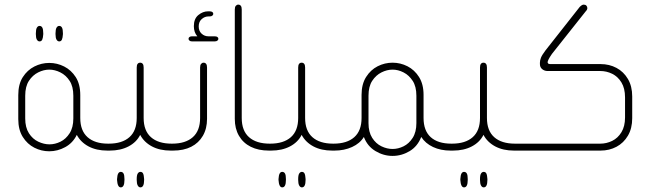

<svg xmlns="http://www.w3.org/2000/svg" viewBox="-20 -651 2813 830"><path d="M151 -472Q144 -472 139.5 -479.5Q135 -487 135 -503V-507Q135 -524 139.5 -531.5Q144 -539 151 -539Q159 -539 163 -531.5Q167 -524 167 -507V-503Q166 -487 162.5 -479.5Q159 -472 151 -472ZM236 -472Q229 -472 224.5 -479.5Q220 -487 220 -503V-507Q220 -524 224.5 -531.5Q229 -539 236 -539Q244 -539 248 -531.5Q252 -524 252 -507V-503Q251 -487 247.5 -479.5Q244 -472 236 -472ZM455 -30V0H444Q397 0 363 -18Q329 -36 312 -68Q295 -33 262 -15Q229 3 193 3Q159 3 128.5 -12.5Q98 -28 78.5 -59Q59 -90 59 -136V-240Q59 -287 78.5 -317.5Q98 -348 128.5 -363.5Q159 -379 193 -379Q227 -379 257.5 -363.5Q288 -348 307.5 -317.5Q327 -287 327 -240V-141Q327 -86 358.5 -58Q390 -30 447 -30ZM297 -139V-237Q297 -277 281 -301.5Q265 -326 241 -338Q217 -350 193 -350Q169 -350 145 -338Q121 -326 105 -301.5Q89 -277 89 -237V-139Q89 -100 105 -75Q121 -50 145.5 -38.5Q170 -27 194 -27Q218 -27 241.5 -38.5Q265 -50 281 -75Q297 -100 297 -139Z M729 -30V0H718Q671 0 637 -18Q603 -36 586 -68Q570 -36 535.5 -18Q501 0 454 0H443V-30H450Q508 -30 539.5 -58Q571 -86 571 -141V-359Q571 -370 575 -375Q579 -380 586 -380Q593 -380 597 -375Q601 -370 601 -359V-141Q601 -86 632.5 -58Q664 -30 722 -30ZM502 92Q510 92 514 99Q518 106 518 123V127Q518 143 514 151Q510 159 502 159Q495 159 491 151Q487 143 486 127V123Q487 106 491 99Q495 92 502 92ZM587 92Q595 92 598.5 99Q602 106 603 123V127Q603 143 599 151Q595 159 587 159Q580 159 575.5 151Q571 143 571 127V123Q571 106 575.5 99Q580 92 587 92Z M833 -494Q818 -511 818 -538Q818 -570 837.5 -586Q857 -602 879 -602H886Q894 -602 898 -599Q902 -596 902 -591Q902 -587 898 -583.5Q894 -580 886 -580H881Q865 -580 852 -568.5Q839 -557 839 -537Q839 -517 851.5 -505.5Q864 -494 881 -494H908Q916 -494 920 -491Q924 -488 924 -483Q924 -479 920 -475.5Q916 -472 908 -472H810Q803 -472 799 -475.5Q795 -479 795 -483Q795 -488 799 -491Q803 -494 810 -494ZM717 0V-30H724Q782 -30 813.5 -58Q845 -86 845 -141V-359Q845 -370 849.5 -375Q854 -380 860 -380Q867 -380 871 -375Q875 -370 875 -359V-137Q875 -95 857 -64Q839 -33 806.5 -16.5Q774 0 728 0Z M1153 0H1143Q1097 0 1064 -16.5Q1031 -33 1013 -64Q995 -95 995 -137V-610Q995 -621 999.5 -626Q1004 -631 1010 -631Q1017 -631 1021 -626Q1025 -621 1025 -610V-141Q1025 -86 1056.5 -58Q1088 -30 1146 -30H1153Z M1427 -30V0H1416Q1369 0 1335 -18Q1301 -36 1284 -68Q1268 -36 1233.5 -18Q1199 0 1152 0H1141V-30H1148Q1206 -30 1237.5 -58Q1269 -86 1269 -141V-359Q1269 -370 1273 -375Q1277 -380 1284 -380Q1291 -380 1295 -375Q1299 -370 1299 -359V-141Q1299 -86 1330.5 -58Q1362 -30 1420 -30ZM1200 92Q1208 92 1212 99Q1216 106 1216 123V127Q1216 143 1212 151Q1208 159 1200 159Q1193 159 1189 151Q1185 143 1184 127V123Q1185 106 1189 99Q1193 92 1200 92ZM1285 92Q1293 92 1296.5 99Q1300 106 1301 123V127Q1301 143 1297 151Q1293 159 1285 159Q1278 159 1273.5 151Q1269 143 1269 127V123Q1269 106 1273.5 99Q1278 92 1285 92Z M1939 -30V0H1928Q1885 0 1852 -15.5Q1819 -31 1801 -59Q1785 -18 1750.5 2.5Q1716 23 1677 23Q1638 23 1603 2Q1568 -19 1553 -59Q1536 -31 1502 -15.5Q1468 0 1426 0H1415V-30H1422Q1480 -30 1511.5 -58Q1543 -86 1543 -141V-241Q1543 -287 1562.5 -318Q1582 -349 1612.5 -364.5Q1643 -380 1677 -380Q1711 -380 1741.5 -364.5Q1772 -349 1791.5 -318Q1811 -287 1811 -241V-141Q1811 -86 1842 -58Q1873 -30 1931 -30ZM1780 -119V-237Q1780 -277 1764 -301.5Q1748 -326 1724.5 -338Q1701 -350 1677 -350Q1653 -350 1629 -338Q1605 -326 1589 -301.5Q1573 -277 1573 -237V-119Q1573 -80 1589 -55Q1605 -30 1629 -18.5Q1653 -7 1677 -7Q1701 -7 1724.5 -18.5Q1748 -30 1764 -55Q1780 -80 1780 -119Z M2213 -30V0H2202Q2155 0 2121 -18Q2087 -36 2070 -68Q2054 -36 2019.5 -18Q1985 0 1938 0H1927V-30H1934Q1992 -30 2023.5 -58Q2055 -86 2055 -141V-359Q2055 -370 2059 -375Q2063 -380 2070 -380Q2077 -380 2081 -375Q2085 -370 2085 -359V-141Q2085 -86 2116.5 -58Q2148 -30 2206 -30ZM1986 92Q1994 92 1998 99Q2002 106 2002 123V127Q2002 143 1998 151Q1994 159 1986 159Q1979 159 1975 151Q1971 143 1970 127V123Q1971 106 1975 99Q1979 92 1986 92ZM2071 92Q2079 92 2082.5 99Q2086 106 2087 123V127Q2087 143 2083 151Q2079 159 2071 159Q2064 159 2059.5 151Q2055 143 2055 127V123Q2055 106 2059.5 99Q2064 92 2071 92Z M2201 0V-30H2575Q2602 -30 2626.5 -42Q2651 -54 2666.5 -79.5Q2682 -105 2682 -143V-230Q2682 -269 2666.5 -294.5Q2651 -320 2626.5 -332Q2602 -344 2575 -344H2347Q2334 -344 2324 -352Q2314 -360 2314 -374V-380Q2314 -390 2318.5 -401.5Q2323 -413 2338 -433L2486 -621Q2496 -631 2503 -631Q2511 -631 2515 -626.5Q2519 -622 2519 -616Q2519 -609 2512 -602L2366 -418Q2355 -402 2351.5 -394.5Q2348 -387 2347 -382Q2347 -381 2349 -377.5Q2351 -374 2358 -374H2576Q2614 -374 2645 -357.5Q2676 -341 2694.5 -309.5Q2713 -278 2713 -234V-140Q2713 -96 2694.5 -64.5Q2676 -33 2645 -16.5Q2614 0 2576 0Z"/></svg>

Font: Beiruti ExtraLight
Style: Regular
Weight: 250
Designer: Arlette Boutros
Foundry: Boutros
Version: Version 1.41